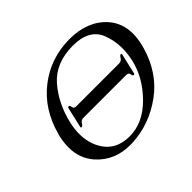

<svg xmlns="http://www.w3.org/2000/svg" viewBox="-158 -933 1178 1178"><g transform="rotate(-45 431.0 -344.0)"><path d="M557.6 -706.1H562.5Q720.2 -706.1 806.2 -609.4Q862.3 -545.9 862.3 -454.1Q862.3 -415 852.1 -371.1Q849.1 -357.9 845.2 -344.2Q796.9 -176.8 668.9 -84Q541 8.8 389.6 17.1Q378.4 17.6 367.2 17.6Q231.4 17.6 148.4 -76.2Q88.4 -143.6 88.4 -240.2Q88.4 -280.8 98.6 -326.7Q100.6 -335.4 103.5 -344.2Q148.4 -510.7 272 -607.4Q396 -704.1 557.6 -706.1ZM547.9 -663.1Q397.9 -662.1 316.4 -568.4Q235.4 -474.6 204.6 -342.8Q193.4 -294.9 193.4 -252Q193.4 -176.8 227.1 -117.2Q280.3 -23.4 399.9 -22.5H402.3Q519 -22.5 617.2 -122.1Q714.4 -220.7 741.7 -339.8L742.2 -342.8Q752.9 -392.1 752.9 -437.5Q752.9 -504.4 729.5 -563.5Q690.4 -663.1 547.9 -663.1ZM301.8 -384.8H670.4Q692.4 -384.8 702.1 -401.4Q711.9 -418 720.2 -418Q725.6 -418 725.6 -413.6Q725.6 -412.6 725.1 -411.1L694.3 -277.8Q692.9 -271 686 -271Q677.7 -271 675.8 -287.6Q673.8 -304.2 651.9 -304.2H283.2Q261.7 -304.2 252 -287.6Q242.2 -271 233.4 -271Q228 -271 228 -275.9Q228 -276.9 228.5 -278.3L258.8 -411.1Q260.3 -418 267.6 -418Q276.4 -418 278.3 -401.4Q280.3 -384.8 301.8 -384.8Z"/></g></svg>

Font: Caudex
Style: Italic
Weight: 400
Italic angle: -13°
Version: Version 1.04